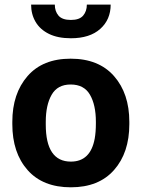

<svg xmlns="http://www.w3.org/2000/svg" viewBox="-20 -788 604 818"><path d="M282 -625Q226.5 -625 188.8 -643.5Q151 -662 131.8 -694.5Q112.5 -727 112.5 -768.5H213.5Q213.5 -740 229.2 -721.5Q245 -703 282 -703Q318.5 -703 334.2 -721.5Q350 -740 350 -768.5H451.5Q451.5 -704.5 407 -664.8Q362.5 -625 282 -625ZM282 10Q162.5 10 97.5 -63.5Q32.5 -137 32.5 -259V-269Q32.5 -389.5 97.5 -464Q162 -538 281 -538Q400.5 -538 465.8 -463.8Q531 -389.5 531 -269V-259Q531 -137.5 466 -63.8Q401 10 282 10ZM282 -99.5Q365.5 -99.5 383.5 -197.5Q388.5 -225.5 388.5 -262Q388.5 -265.5 388.5 -269Q388.5 -341 363.2 -384.5Q338 -428 281 -428Q225 -428 200 -384.2Q175 -340.5 175 -269V-259Q175 -258.5 175 -257.5Q175 -99.5 282 -99.5Z"/></svg>

Font: Roberto Sans
Style: Bold
Weight: 700
Designer: Google (font) & Cristiano Sobral (main changes)
Version: Version 1.000;October 12, 2021;FontCreator 14.0.0.2814 64-bi